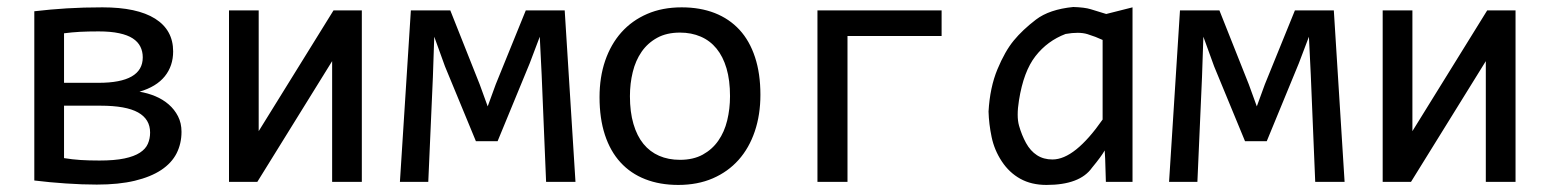

<svg xmlns="http://www.w3.org/2000/svg" viewBox="-20 -520 4438 549"><path d="M499 -143.1Q499 -109.4 484.9 -81.5Q470.7 -53.7 440.9 -33.9Q411.1 -14.2 365.5 -3.2Q319.8 7.8 256.8 7.8Q215.3 7.8 168.5 4.6Q121.6 1.5 78.1 -3.9V-487.8Q124 -493.2 171.1 -496.1Q218.3 -499 272.9 -499Q372.1 -499 423.6 -466.6Q475.1 -434.1 475.1 -373Q475.1 -331.5 451.2 -301.8Q427.2 -272 378.9 -257.8Q402.3 -253.9 424.1 -244.9Q445.8 -235.8 462.4 -221.4Q479 -207 489 -187.5Q499 -168 499 -143.1ZM388.2 -356Q388.2 -373 381.3 -386.7Q374.5 -400.4 359.6 -410.2Q344.7 -419.9 320.6 -425Q296.4 -430.2 262.2 -430.2Q231.4 -430.2 208.5 -429Q185.5 -427.7 163.1 -424.8V-283.2H261.7Q388.2 -283.2 388.2 -356ZM409.2 -141.1Q409.2 -179.2 374.8 -198.5Q340.3 -217.8 267.6 -217.8H163.1V-67.9Q187 -64 210.4 -62.5Q233.9 -61 264.2 -61Q307.6 -61 335.7 -66.9Q363.8 -72.8 380.1 -83.5Q396.5 -94.2 402.8 -108.9Q409.2 -123.5 409.2 -141.1Z M719.7 -490.2V-145L933.6 -490.2H1014.6V0H929.7V-345.2L715.8 0H634.8V-490.2Z M1625.5 0H1541.5L1528.8 -306.2L1523.4 -415L1494.6 -338.9L1402.8 -116.2H1340.8L1252.4 -330.1L1221.7 -415L1217.8 -299.8L1204.6 0H1123.5L1154.8 -490.2H1267.6L1351.6 -278.8L1374.5 -215.8L1397.5 -278.8L1483.4 -490.2H1594.7Z M2154.3 -249Q2154.3 -191.9 2138.2 -144.3Q2122.1 -96.7 2091.8 -62.7Q2061.5 -28.8 2018.1 -10Q1974.6 8.8 1919.4 8.8Q1866.7 8.8 1825 -7.6Q1783.2 -23.9 1754.2 -55.7Q1725.1 -87.4 1709.7 -134.3Q1694.3 -181.2 1694.3 -242.2Q1694.3 -299.3 1710.4 -346.4Q1726.6 -393.6 1756.8 -427.5Q1787.1 -461.4 1830.6 -480.2Q1874 -499 1929.2 -499Q1981.9 -499 2023.7 -482.7Q2065.4 -466.3 2094.5 -434.8Q2123.5 -403.3 2138.9 -356.4Q2154.3 -309.6 2154.3 -249ZM2067.4 -245.1Q2067.4 -290.5 2057.4 -324.5Q2047.4 -358.4 2028.8 -381.1Q2010.3 -403.8 1983.6 -415.3Q1957 -426.8 1924.3 -426.8Q1886.2 -426.8 1859.1 -411.9Q1832 -397 1814.7 -372.1Q1797.4 -347.2 1789.3 -314.2Q1781.2 -281.2 1781.2 -245.1Q1781.2 -199.7 1791.3 -165.5Q1801.3 -131.3 1819.8 -108.6Q1838.4 -85.9 1864.7 -74.5Q1891.1 -63 1924.3 -63Q1962.4 -63 1989.5 -77.9Q2016.6 -92.8 2033.9 -117.7Q2051.3 -142.6 2059.3 -175.5Q2067.4 -208.5 2067.4 -245.1Z M2403.3 -417V0H2317.4V-490.2H2672.4V-417Z M2893.6 -232.9Q2886.2 -187.5 2893.8 -160.6Q2901.4 -133.8 2913.8 -111.1Q2926.3 -88.4 2945.1 -76.2Q2963.9 -64 2989.3 -64Q3021.5 -64 3057.4 -92.8Q3093.3 -121.6 3132.8 -178.2V-405.8Q3113.3 -415 3089.4 -422.4Q3065.4 -429.7 3026.9 -422.9Q2975.1 -403.3 2940.9 -359.6Q2906.7 -315.9 2893.6 -232.9ZM3138.7 -89.8Q3128.9 -72.3 3102.5 -40.5Q3067.9 8.8 2972.2 8.8Q2929.2 8.8 2897.5 -8.8Q2865.7 -26.4 2844.5 -58.6Q2823.2 -90.8 2815.4 -128.2Q2807.6 -165.5 2806.6 -201.2Q2810.5 -270 2832 -321.8Q2853.5 -373.5 2878.7 -404.1Q2903.8 -434.6 2942.1 -463.9Q2980.5 -493.2 3048.8 -500Q3081.5 -499 3098.6 -493.7Q3115.7 -488.3 3143.1 -480L3218.3 -499V0H3142.1L3140.1 -65.9Z M3824.7 0H3740.7L3728 -306.2L3722.7 -415L3693.8 -338.9L3602.1 -116.2H3540L3451.7 -330.1L3420.9 -415L3417 -299.8L3403.8 0H3322.8L3354 -490.2H3466.8L3550.8 -278.8L3573.7 -215.8L3596.7 -278.8L3682.6 -490.2H3793.9Z M4018.6 -490.2V-145L4232.4 -490.2H4313.5V0H4228.5V-345.2L4014.6 0H3933.6V-490.2Z"/></svg>

Font: Code New Roman
Style: Regular
Weight: 400
Monospace: yes
Designer: Sam Radian
Foundry: Code New Roman
Version: Version 2.00 November 29, 2014